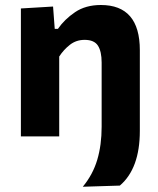

<svg xmlns="http://www.w3.org/2000/svg" viewBox="-20 -532 618 749"><path d="M303 196.5Q342.5 148.5 359.5 91Q376.5 33.5 376.5 -37.5V-288Q376.5 -331.5 362 -354Q347.5 -376.5 310 -376.5Q277.5 -376.5 253 -357.5Q228.5 -338.5 211 -311.5V0H61.5V-499L187 -506.5L193.5 -419.5H206Q231.5 -456.5 272.8 -484.5Q314 -512.5 373.5 -512.5Q525.5 -512.5 525.5 -336V-21.5Q525.5 125.5 447.5 192Z"/></svg>

Font: Heraclito
Style: Bold
Weight: 700
Designer: Kostas Bartsokas (font) & Cristiano Sobral (main changes)
Foundry: Kostas Bartsokas (font) & Cristiano Sobral (main changes)
Version: Version 1.00;July 8, 2020;FontCreator 13.0.0.2655 64-bit